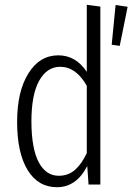

<svg xmlns="http://www.w3.org/2000/svg" viewBox="-20 -763 548 794"><path d="M338.9 -465.8V-743.2L395 -735.8V0H346.2L340.8 -76.2Q295.4 11.2 215.8 11.2Q137.7 11.2 94.2 -59.8Q50.8 -130.9 50.8 -258.8Q50.8 -384.8 97.4 -459.5Q144 -534.2 221.2 -534.2Q293.5 -534.2 338.9 -465.8ZM458 -742.2 507.8 -734.9 475.1 -573.2 441.9 -578.1ZM223.1 -36.1Q261.7 -36.1 289.3 -59.8Q316.9 -83.5 338.9 -129.9V-408.2Q294.4 -486.8 229 -486.8Q174.3 -486.8 142.1 -429.4Q109.9 -372.1 109.9 -259.8Q110.4 -148.4 140.1 -92.3Q169.9 -36.1 223.1 -36.1Z"/></svg>

Font: Fira Sans Compressed Light
Style: Regular
Weight: 300
Width: 1
Designer: Carrois Corporate & Edenspiekermann AG
Foundry: Carrois Corporate GbR & Edenspiekermann AG
Version: Version 4.203;PS 004.203;hotconv 1.0.88;makeotf.lib2.5.64775